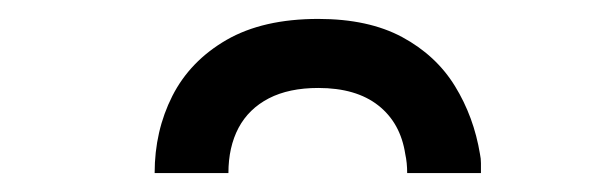

<svg xmlns="http://www.w3.org/2000/svg" viewBox="-20 -951 639 203"><path d="M143.5 -768Q143.5 -812.5 162.2 -849.5Q181 -886.5 219.5 -908.8Q258 -931 316.5 -931Q369.5 -931 405.2 -911.8Q441 -892.5 461 -860Q481 -827.5 487.5 -788Q488.5 -783.5 488.5 -778.5Q488.5 -773.5 488.5 -768H410.5Q410.5 -773.5 410 -778.5Q409.5 -783.5 408.5 -788Q403.5 -821 380 -839.5Q356.5 -858 316.5 -858Q285.5 -858 264.2 -847Q243 -836 232.2 -815.8Q221.5 -795.5 221.5 -768Z"/></svg>

Font: Undotted
Style: Regular
Weight: 400
Designer: Delve Withrington, Dave Bailey, Thomas Jockin
Foundry: Delve Fonts LLC
Version: Version 4.000